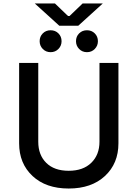

<svg xmlns="http://www.w3.org/2000/svg" viewBox="-20 -1067 791 1104"><path d="M200 -705V-252Q200 -176 246 -130.5Q292 -85 375 -85Q458 -85 505 -131Q552 -177 552 -252V-705H661V-243Q661 -127 583.5 -55Q506 17 375 17Q244 17 167 -55Q90 -127 90 -243V-705ZM321 -919 180 -1047H296L371 -975H380L455 -1047H571L430 -919ZM334 -830Q334 -804 316 -785.5Q298 -767 271 -767Q244 -767 226 -785.5Q208 -804 208 -830Q208 -857 226 -875Q244 -893 271 -893Q298 -893 316 -875Q334 -857 334 -830ZM543 -830Q543 -804 525 -785.5Q507 -767 480 -767Q453 -767 435 -785.5Q417 -804 417 -830Q417 -857 435 -875Q453 -893 480 -893Q507 -893 525 -875Q543 -857 543 -830Z"/></svg>

Font: Manrope Medium
Style: Medium
Weight: 500
Designer: Mikhail Sharanda
Foundry: Mikhail Sharanda
Version: Version 4.000;hotconv 1.0.109;makeotfexe 2.5.65596